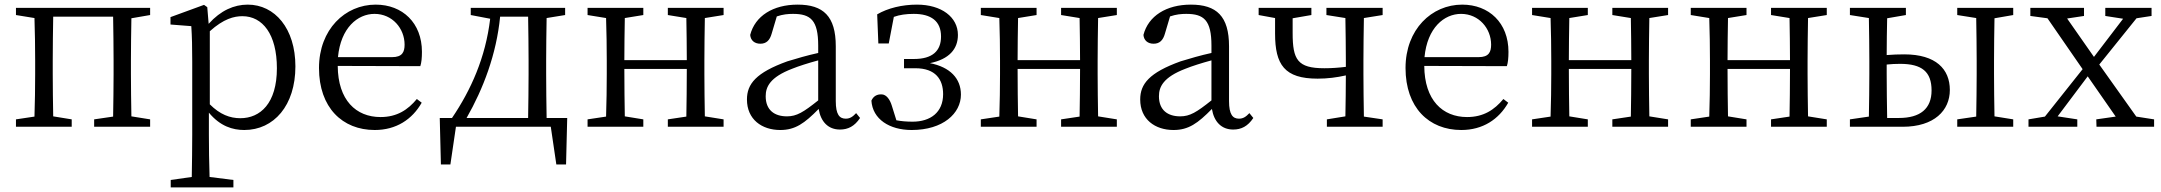

<svg xmlns="http://www.w3.org/2000/svg" viewBox="-20 -548 9343 830"><path d="M629 -483V-514H49V-483L129 -470C131 -415 132 -339 132 -286V-228C132 -176 131 -99 129 -44L49 -32V0H290V-32L210 -45C209 -100 208 -176 208 -228V-286C208 -341 209 -421 210 -476H469C470 -421 471 -341 471 -286V-228C471 -176 470 -100 469 -44L387 -32V0H629V-32L548 -45C547 -100 546 -176 546 -228V-286C546 -338 547 -414 548 -469Z M887 -413C947 -467 992 -478 1028 -478C1115 -478 1177 -400 1177 -253C1177 -101 1105 -37 1019 -37C974 -37 931 -53 887 -97ZM876 -517 862 -527 717 -474V-442L807 -435C810 -388 811 -346 811 -282V34C811 93 810 157 809 217L718 230V262H989V230L886 217C884 156 883 90 883 32V-61C932 -2 986 14 1036 14C1164 14 1257 -92 1257 -261C1257 -425 1168 -528 1051 -528C992 -528 934 -503 882 -445Z M1441 -301C1453 -428 1526 -488 1599 -488C1676 -488 1729 -425 1729 -355C1729 -323 1719 -301 1675 -301ZM1797 -262C1802 -277 1804 -298 1804 -324C1804 -449 1720 -528 1604 -528C1472 -528 1359 -421 1359 -254C1359 -83 1460 14 1600 14C1693 14 1762 -32 1803 -104L1782 -120C1743 -73 1696 -42 1625 -42C1519 -42 1441 -115 1440 -263Z M1997 -38C2069 -164 2126 -313 2142 -476H2263C2264 -421 2265 -341 2265 -286V-228C2265 -174 2264 -94 2263 -38ZM2343 -38C2342 -94 2341 -174 2341 -228V-286C2341 -339 2342 -415 2343 -470L2423 -483V-514H2015V-483L2099 -467C2079 -299 2016 -159 1934 -38H1881L1886 163H1927L1951 0H2361L2385 163H2427L2432 -38Z M3108 -483V-514H2867V-483L2947 -470C2948 -417 2949 -343 2949 -288H2679C2679 -342 2680 -416 2681 -470L2761 -483V-514H2520V-483L2600 -470C2602 -415 2603 -339 2603 -286V-228C2603 -176 2602 -99 2600 -44L2520 -32V0H2761V-32L2681 -45C2680 -99 2679 -178 2679 -250H2949C2949 -177 2948 -99 2947 -44L2867 -32V0H3108V-32L3027 -45C3026 -100 3025 -176 3025 -228V-286C3025 -338 3026 -415 3027 -470Z M3517 -114C3453 -63 3424 -45 3382 -45C3328 -45 3290 -72 3290 -132C3290 -172 3308 -214 3405 -251C3432 -262 3476 -276 3517 -287ZM3681 -59C3666 -43 3654 -35 3636 -35C3609 -35 3593 -53 3593 -111V-348C3593 -478 3539 -528 3428 -528C3322 -528 3244 -479 3223 -397C3225 -373 3242 -359 3267 -359C3293 -359 3308 -374 3316 -403L3338 -477C3364 -486 3387 -488 3408 -488C3484 -488 3517 -461 3517 -351V-319C3471 -309 3423 -295 3384 -283C3248 -234 3209 -185 3209 -118C3209 -32 3273 14 3353 14C3418 14 3458 -15 3519 -77C3528 -22 3560 12 3611 12C3646 12 3674 -2 3698 -38Z M3777 -360H3822L3844 -475C3869 -484 3897 -488 3930 -488C4005 -488 4048 -457 4048 -390C4048 -328 4011 -293 3931 -293H3888V-253H3937C4025 -253 4057 -204 4057 -141C4057 -62 4002 -22 3925 -22C3899 -22 3876 -24 3855 -28L3835 -92C3827 -118 3812 -139 3792 -140C3772 -141 3756 -133 3747 -113C3752 -33 3825 14 3921 14C4057 14 4134 -58 4134 -139C4134 -209 4087 -258 4000 -275C4083 -292 4121 -336 4121 -397C4121 -474 4050 -528 3944 -528C3880 -528 3818 -513 3772 -486Z M4808 -483V-514H4567V-483L4647 -470C4648 -417 4649 -343 4649 -288H4379C4379 -342 4380 -416 4381 -470L4461 -483V-514H4220V-483L4300 -470C4302 -415 4303 -339 4303 -286V-228C4303 -176 4302 -99 4300 -44L4220 -32V0H4461V-32L4381 -45C4380 -99 4379 -178 4379 -250H4649C4649 -177 4648 -99 4647 -44L4567 -32V0H4808V-32L4727 -45C4726 -100 4725 -176 4725 -228V-286C4725 -338 4726 -415 4727 -470Z M5217 -114C5153 -63 5124 -45 5082 -45C5028 -45 4990 -72 4990 -132C4990 -172 5008 -214 5105 -251C5132 -262 5176 -276 5217 -287ZM5381 -59C5366 -43 5354 -35 5336 -35C5309 -35 5293 -53 5293 -111V-348C5293 -478 5239 -528 5128 -528C5022 -528 4944 -479 4923 -397C4925 -373 4942 -359 4967 -359C4993 -359 5008 -374 5016 -403L5038 -477C5064 -486 5087 -488 5108 -488C5184 -488 5217 -461 5217 -351V-319C5171 -309 5123 -295 5084 -283C4948 -234 4909 -185 4909 -118C4909 -32 4973 14 5053 14C5118 14 5158 -15 5219 -77C5228 -22 5260 12 5311 12C5346 12 5374 -2 5398 -38Z M5957 -483V-514H5714V-483L5796 -470C5797 -415 5798 -339 5798 -286V-259C5766 -255 5734 -253 5705 -253C5589 -253 5568 -290 5568 -405C5568 -426 5568 -448 5568 -469L5649 -483V-514H5421V-483L5492 -470V-403C5492 -268 5533 -208 5676 -208C5718 -208 5758 -213 5798 -222C5798 -169 5797 -97 5796 -45L5716 -32V0H5957V-32L5876 -44C5875 -100 5874 -176 5874 -228V-286C5874 -338 5875 -415 5876 -470Z M6138 -301C6150 -428 6223 -488 6296 -488C6373 -488 6426 -425 6426 -355C6426 -323 6416 -301 6372 -301ZM6494 -262C6499 -277 6501 -298 6501 -324C6501 -449 6417 -528 6301 -528C6169 -528 6056 -421 6056 -254C6056 -83 6157 14 6297 14C6390 14 6459 -32 6500 -104L6479 -120C6440 -73 6393 -42 6322 -42C6216 -42 6138 -115 6137 -263Z M7191 -483V-514H6950V-483L7030 -470C7031 -417 7032 -343 7032 -288H6762C6762 -342 6763 -416 6764 -470L6844 -483V-514H6603V-483L6683 -470C6685 -415 6686 -339 6686 -286V-228C6686 -176 6685 -99 6683 -44L6603 -32V0H6844V-32L6764 -45C6763 -99 6762 -178 6762 -250H7032C7032 -177 7031 -99 7030 -44L6950 -32V0H7191V-32L7110 -45C7109 -100 7108 -176 7108 -228V-286C7108 -338 7109 -415 7110 -470Z M7877 -483V-514H7636V-483L7716 -470C7717 -417 7718 -343 7718 -288H7448C7448 -342 7449 -416 7450 -470L7530 -483V-514H7289V-483L7369 -470C7371 -415 7372 -339 7372 -286V-228C7372 -176 7371 -99 7369 -44L7289 -32V0H7530V-32L7450 -45C7449 -99 7448 -178 7448 -250H7718C7718 -177 7717 -99 7716 -44L7636 -32V0H7877V-32L7796 -45C7795 -100 7794 -176 7794 -228V-286C7794 -338 7795 -415 7796 -470Z M8138 -38C8137 -94 8136 -174 8136 -228V-269C8155 -271 8174 -272 8194 -272C8288 -272 8330 -238 8330 -157C8330 -78 8281 -38 8189 -38ZM8219 -483V-514H7977V-483L8059 -470C8060 -415 8061 -339 8061 -286V-228C8061 -176 8060 -100 8059 -44L7977 -32V0H8205C8342 0 8409 -71 8409 -159C8409 -249 8349 -313 8212 -313C8186 -313 8161 -312 8136 -310C8136 -360 8137 -422 8138 -469ZM8683 -483V-514H8441V-483L8523 -470C8524 -415 8525 -339 8525 -286V-228C8525 -176 8524 -100 8523 -44L8441 -32V0H8683V-32L8602 -45C8601 -100 8600 -176 8600 -228V-286C8600 -338 8601 -414 8602 -469Z M9215 -44 9055 -269 9216 -469 9281 -479V-514H9081V-479L9158 -467L9032 -302L8916 -468L8989 -479V-514H8757V-479L8831 -469L8983 -249L8820 -44L8749 -32V0H8960V-32L8875 -45L9005 -218L9126 -44L9042 -32L9043 0H9292V-32Z"/></svg>

Font: Source Han Serif
Style: Regular
Weight: 400
Designer: Ryoko NISHIZUKA 西塚涼子 (kana & ideographs); Frank Grießhammer (Latin, Greek & Cyrillic); Wenlong ZHANG 张文龙 (bopomofo); San
Foundry: Adobe Systems Incorporated
Version: Version 1.001;PS 1.001;hotconv 16.6.54;makeotf.lib2.5.65590